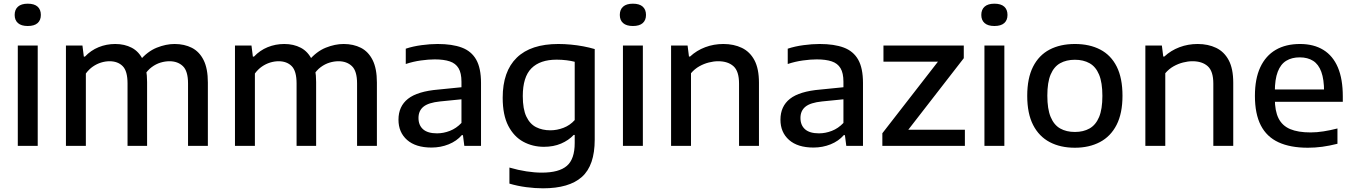

<svg xmlns="http://www.w3.org/2000/svg" viewBox="-20 -791 7340 1041"><path d="M76.5 0V-544H184.5V0ZM130.5 -650Q95.5 -650 77.5 -665.8Q59.5 -681.5 59.5 -710Q59.5 -739 77.5 -755Q95.5 -771 130.5 -771Q166 -771 183.8 -755Q201.5 -739 201.5 -710Q201.5 -681.5 183.8 -665.8Q166 -650 130.5 -650Z M337.5 0V-544H427L434.5 -484H440.5Q472.5 -518 514.8 -535.2Q557 -552.5 605 -552.5Q655.5 -552.5 694.5 -532Q733.5 -511.5 755.5 -466Q777.5 -420.5 777.5 -346V0H671.5V-338.5Q671.5 -406 645 -432.5Q618.5 -459 574 -459Q551.5 -459 528 -451.8Q504.5 -444.5 483.5 -430Q462.5 -415.5 445.5 -392.5V0ZM999.5 0V-338.5Q999.5 -406 971.5 -432.5Q943.5 -459 899 -459Q875 -459 850.2 -451.5Q825.5 -444 802.8 -427.2Q780 -410.5 762.5 -382.5L737.5 -462.5Q780 -512.5 830 -532.5Q880 -552.5 926.5 -552.5Q979.5 -552.5 1020.2 -531.8Q1061 -511 1084 -465Q1107 -419 1107 -343.5V0Z M1254 0V-544H1343.5L1351 -484H1357Q1389 -518 1431.2 -535.2Q1473.5 -552.5 1521.5 -552.5Q1572 -552.5 1611 -532Q1650 -511.5 1672 -466Q1694 -420.5 1694 -346V0H1588V-338.5Q1588 -406 1561.5 -432.5Q1535 -459 1490.5 -459Q1468 -459 1444.5 -451.8Q1421 -444.5 1400 -430Q1379 -415.5 1362 -392.5V0ZM1916 0V-338.5Q1916 -406 1888 -432.5Q1860 -459 1815.5 -459Q1791.5 -459 1766.8 -451.5Q1742 -444 1719.2 -427.2Q1696.5 -410.5 1679 -382.5L1654 -462.5Q1696.5 -512.5 1746.5 -532.5Q1796.5 -552.5 1843 -552.5Q1896 -552.5 1936.8 -531.8Q1977.5 -511 2000.5 -465Q2023.5 -419 2023.5 -343.5V0Z M2319.5 9Q2234 9 2187.2 -32.2Q2140.5 -73.5 2140.5 -142Q2140.5 -214.5 2192 -255.2Q2243.5 -296 2357.5 -305.5L2507 -320.5L2516 -256L2366 -241Q2303 -234.5 2276 -212.5Q2249 -190.5 2249 -151.5Q2249 -112 2274 -90Q2299 -68 2349.5 -68Q2384.5 -68 2419.2 -81.5Q2454 -95 2482 -124.5V-348Q2482 -395 2466.2 -421.2Q2450.5 -447.5 2418.5 -458.2Q2386.5 -469 2337 -469Q2304 -469 2262.2 -463.2Q2220.5 -457.5 2180 -444V-527Q2219 -540 2265.5 -546.2Q2312 -552.5 2353 -552.5Q2432 -552.5 2484 -533Q2536 -513.5 2562 -467.5Q2588 -421.5 2588 -341.5V0H2497.5L2490 -58.5H2484Q2456 -26 2412.5 -8.5Q2369 9 2319.5 9Z M2924 230Q2881.5 230 2833.5 223.8Q2785.5 217.5 2742 204.5V117.5Q2790 131.5 2834.5 138.2Q2879 145 2917.5 145Q3011 145 3053.5 108.2Q3096 71.5 3096 -15.5V-59.5H3090.5Q3063 -30 3022 -12.5Q2981 5 2929 5Q2868 5 2817.2 -22.5Q2766.5 -50 2736 -108.5Q2705.5 -167 2705.5 -261Q2705.5 -404 2781.8 -478.2Q2858 -552.5 3007.5 -552.5Q3041 -552.5 3075.2 -549.2Q3109.5 -546 3142.5 -539.8Q3175.5 -533.5 3204.5 -525V-34Q3204.5 106 3135.2 168Q3066 230 2924 230ZM2964 -84.5Q3000 -84.5 3035.2 -98Q3070.5 -111.5 3096 -140V-456Q3077 -461 3052 -464.2Q3027 -467.5 2998 -467.5Q2908 -467.5 2861.2 -420.5Q2814.5 -373.5 2814.5 -270Q2814.5 -199.5 2833.8 -159Q2853 -118.5 2886.8 -101.5Q2920.5 -84.5 2964 -84.5Z M3357.5 0V-544H3465.5V0ZM3411.5 -650Q3376.5 -650 3358.5 -665.8Q3340.5 -681.5 3340.5 -710Q3340.5 -739 3358.5 -755Q3376.5 -771 3411.5 -771Q3447 -771 3464.8 -755Q3482.5 -739 3482.5 -710Q3482.5 -681.5 3464.8 -665.8Q3447 -650 3411.5 -650Z M3618.5 0V-544H3708L3715.5 -484.5H3721.5Q3757 -517.5 3803.5 -535Q3850 -552.5 3902 -552.5Q3958.5 -552.5 4002.2 -531.5Q4046 -510.5 4070.5 -464.5Q4095 -418.5 4095 -342.5V0H3987V-337.5Q3987 -405 3956.8 -432Q3926.5 -459 3874 -459Q3849.5 -459 3823 -452.2Q3796.5 -445.5 3771.5 -431.5Q3746.5 -417.5 3726.5 -394V0Z M4390.5 9Q4305 9 4258.2 -32.2Q4211.5 -73.5 4211.5 -142Q4211.5 -214.5 4263 -255.2Q4314.5 -296 4428.5 -305.5L4578 -320.5L4587 -256L4437 -241Q4374 -234.5 4347 -212.5Q4320 -190.5 4320 -151.5Q4320 -112 4345 -90Q4370 -68 4420.5 -68Q4455.5 -68 4490.2 -81.5Q4525 -95 4553 -124.5V-348Q4553 -395 4537.2 -421.2Q4521.5 -447.5 4489.5 -458.2Q4457.5 -469 4408 -469Q4375 -469 4333.2 -463.2Q4291.5 -457.5 4251 -444V-527Q4290 -540 4336.5 -546.2Q4383 -552.5 4424 -552.5Q4503 -552.5 4555 -533Q4607 -513.5 4633 -467.5Q4659 -421.5 4659 -341.5V0H4568.5L4561 -58.5H4555Q4527 -26 4483.5 -8.5Q4440 9 4390.5 9Z M4764 0V-68.5L5082 -478V-456.5H4770V-544H5205.5V-475.5L4887.5 -65.5V-87.5H5211.5V0Z M5317.5 0V-544H5425.5V0ZM5371.5 -650Q5336.5 -650 5318.5 -665.8Q5300.5 -681.5 5300.5 -710Q5300.5 -739 5318.5 -755Q5336.5 -771 5371.5 -771Q5407 -771 5424.8 -755Q5442.5 -739 5442.5 -710Q5442.5 -681.5 5424.8 -665.8Q5407 -650 5371.5 -650Z M5808 10Q5729.5 10 5671.5 -20.5Q5613.5 -51 5581.5 -113.2Q5549.5 -175.5 5549.5 -271.5Q5549.5 -367 5581 -429.2Q5612.5 -491.5 5670.5 -522Q5728.5 -552.5 5808 -552.5Q5887.5 -552.5 5945.5 -522.2Q6003.5 -492 6034.8 -429.8Q6066 -367.5 6066 -272Q6066 -176.5 6034 -114Q6002 -51.5 5943.8 -20.8Q5885.5 10 5808 10ZM5808 -75.5Q5854 -75.5 5887.5 -94.5Q5921 -113.5 5939 -156.2Q5957 -199 5957 -271Q5957 -343.5 5939 -386.5Q5921 -429.5 5887.5 -448.2Q5854 -467 5808 -467Q5761.5 -467 5728 -448.2Q5694.5 -429.5 5676.5 -387Q5658.5 -344.5 5658.5 -272.5Q5658.5 -200 5676.5 -156.8Q5694.5 -113.5 5728 -94.5Q5761.5 -75.5 5808 -75.5Z M6190 0V-544H6279.5L6287 -484.5H6293Q6328.5 -517.5 6375 -535Q6421.5 -552.5 6473.5 -552.5Q6530 -552.5 6573.8 -531.5Q6617.5 -510.5 6642 -464.5Q6666.5 -418.5 6666.5 -342.5V0H6558.5V-337.5Q6558.5 -405 6528.2 -432Q6498 -459 6445.5 -459Q6421 -459 6394.5 -452.2Q6368 -445.5 6343 -431.5Q6318 -417.5 6298 -394V0Z M7071 10Q6976 10 6912 -19.5Q6848 -49 6816 -111.2Q6784 -173.5 6784 -271.5Q6784 -364 6813.2 -426.5Q6842.5 -489 6897 -520.8Q6951.5 -552.5 7028.5 -552.5Q7103 -552.5 7155 -520.5Q7207 -488.5 7233.8 -425.5Q7260.5 -362.5 7260.5 -268.5V-239H6836.5V-306H7181.5L7159 -294Q7159 -360.5 7144 -401.5Q7129 -442.5 7099.5 -461.2Q7070 -480 7027 -480Q6984 -480 6953.8 -461.5Q6923.5 -443 6907.8 -402Q6892 -361 6892 -294.5V-256Q6892 -189.5 6912 -149.5Q6932 -109.5 6974.8 -91.2Q7017.5 -73 7086 -73Q7119.5 -73 7156.2 -78.8Q7193 -84.5 7231.5 -94.5V-11.5Q7188 -0.5 7148.8 4.8Q7109.5 10 7071 10Z"/></svg>

Font: Encode Sans SemiExpanded Medium
Style: Regular
Weight: 500
Width: 6
Designer: Multiple Designers
Foundry: Impallari Type
Version: Version 3.002